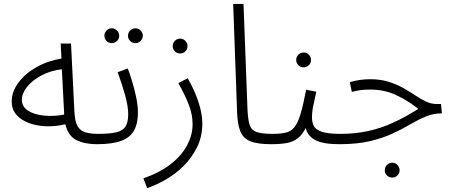

<svg xmlns="http://www.w3.org/2000/svg" viewBox="-20 -734 2335 984"><path d="M476 5Q415 5 372.5 -15.5Q330 -36 315 -97Q263 -85 214 -87Q165 -89 125.5 -104.5Q86 -120 63 -147Q40 -174 40 -213Q40 -264 74 -310Q108 -356 165.5 -389Q223 -422 295 -434L291 -511H344L361 -168Q363 -118 375 -92.5Q387 -67 413 -57.5Q439 -48 483 -48Q496 -48 502 -40.5Q508 -33 508 -23Q508 -13 499 -4Q490 5 476 5ZM92 -222Q92 -193 113 -175Q134 -157 167 -148.5Q200 -140 237.5 -140Q275 -140 309 -147V-148L297 -379Q238 -372 191.5 -347Q145 -322 118.5 -288.5Q92 -255 92 -222Z M674 -513Q658 -513 647 -524Q636 -535 636 -551Q636 -566 647 -577.5Q658 -589 674 -589Q689 -589 700.5 -577.5Q712 -566 712 -551Q712 -535 700.5 -524Q689 -513 674 -513ZM553 -513Q537 -513 526 -524Q515 -535 515 -551Q515 -566 526 -577.5Q537 -589 553 -589Q568 -589 579.5 -577.5Q591 -566 591 -551Q591 -535 579.5 -524Q568 -513 553 -513ZM476 5 483 -48Q545 -48 578 -56.5Q611 -65 624 -87Q637 -109 637 -149Q637 -189 621.5 -245Q606 -301 583 -364L635 -383Q656 -326 671.5 -264Q687 -202 687 -160Q687 -102 667.5 -66Q648 -30 602 -12.5Q556 5 476 5Z M734 230 715 180Q801 150 857 105.5Q913 61 940 8.5Q967 -44 967 -97Q967 -146 949 -194Q931 -242 894 -308L942 -333Q978 -270 997.5 -210Q1017 -150 1017 -102Q1017 -34 990 20.5Q963 75 920.5 117Q878 159 828.5 187Q779 215 734 230ZM904 -460Q887 -460 876 -471Q865 -482 865 -498Q865 -513 876 -524.5Q887 -536 904 -536Q919 -536 930 -524.5Q941 -513 941 -498Q941 -482 930 -471Q919 -460 904 -460Z M1371 5Q1300 5 1263 -10Q1226 -25 1211.5 -61.5Q1197 -98 1195 -161L1175 -714H1228L1248 -182Q1250 -126 1258.5 -97Q1267 -68 1293.5 -58Q1320 -48 1377 -48Q1391 -48 1397 -40.5Q1403 -33 1403 -23Q1403 -13 1393.5 -4Q1384 5 1371 5Z M1371 5 1378 -48Q1419 -48 1445.5 -54.5Q1472 -61 1489.5 -83Q1507 -105 1520.5 -150.5Q1534 -196 1549 -274L1601 -264Q1592 -223 1585.5 -192Q1579 -161 1579 -132Q1579 -108 1588 -89Q1597 -70 1628.5 -59Q1660 -48 1725 -48Q1739 -48 1745 -40.5Q1751 -33 1751 -23Q1751 -13 1741.5 -4Q1732 5 1719 5Q1636 5 1596 -16Q1556 -37 1547 -78Q1528 -42 1505 -24.5Q1482 -7 1449.5 -1Q1417 5 1371 5ZM1537 -389Q1520 -389 1509 -400Q1498 -411 1498 -427Q1498 -442 1509 -453.5Q1520 -465 1537 -465Q1552 -465 1563 -453.5Q1574 -442 1574 -427Q1574 -411 1563 -400Q1552 -389 1537 -389Z M1719 5 1726 -48Q1800 -48 1865 -62Q1930 -76 1993 -104.5Q2056 -133 2124 -176Q2067 -221 2007.5 -248Q1948 -275 1877 -275Q1852 -275 1831 -272.5Q1810 -270 1783 -263L1773 -313Q1824 -328 1877 -328Q1930 -328 1971.5 -315Q2013 -302 2046.5 -283Q2080 -264 2108.5 -245Q2137 -226 2163.5 -213.5Q2190 -201 2217 -201H2240L2245 -153Q2201 -153 2162.5 -137Q2124 -121 2084 -97.5Q2044 -74 1994 -50.5Q1944 -27 1877.5 -11Q1811 5 1719 5ZM1991 176Q1974 176 1963 165Q1952 154 1952 139Q1952 123 1963 111.5Q1974 100 1991 100Q2006 100 2017 111.5Q2028 123 2028 139Q2028 154 2017 165Q2006 176 1991 176Z"/></svg>

Font: Noto Sans Arabic UI Lt
Style: Regular
Weight: 300
Designer: Monotype Design Team, Nadine Chahine and Nizar Qandah
Foundry: Monotype Imaging Inc.
Version: Version 2.010; ttfautohint (v1.8.4.7-5d5b)